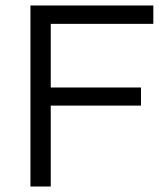

<svg xmlns="http://www.w3.org/2000/svg" viewBox="-20 -680 604 700"><path d="M91 0V-660H539V-593H165V-361H494V-295H165V0Z"/></svg>

Font: Bricolage Grotesque 10pt Light
Style: Regular
Weight: 300
Designer: Mathieu Triay
Foundry: Atelier Triay
Version: Version 1.000; ttfautohint (v1.8.4.7-5d5b);gftools[0.9.32]